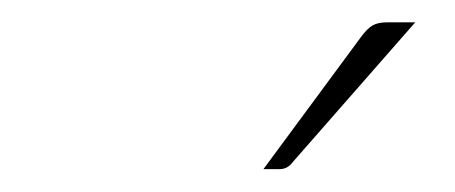

<svg xmlns="http://www.w3.org/2000/svg" viewBox="-20 -731 408 172"><path d="M352 -711 242 -585.5Q237.5 -579.5 230.5 -579.5H216L303.5 -698Q309 -705.5 313.8 -708.2Q318.5 -711 327 -711Z"/></svg>

Font: Lato ExtraLight
Style: Italic
Weight: 275
Italic angle: -7°
Designer: Lukasz Dziedzic with Adam Twardoch and Botio Nikoltchev
Foundry: tyPoland Lukasz Dziedzic
Version: Version 2.015; 2015-08-06; http://www.latofonts.com/